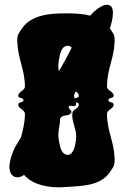

<svg xmlns="http://www.w3.org/2000/svg" viewBox="-20 -784 520 805"><path d="M283.5 -310C283.2 -306.7 283 -303.5 283 -300.5C283 -267 299.4 -245.9 299.4 -211.4C299.4 -206.9 299.1 -202.1 298.5 -197C295.5 -172.6 287.9 -134.9 264.3 -134.9C263.7 -134.9 263.1 -135 262.5 -135C235.5 -137 231.5 -171 226.5 -197C225 -204.6 224.5 -211.5 224.5 -218.1C224.5 -242.3 232.1 -261.5 232.1 -286C232.1 -286.2 232 -286.5 232 -286.7C232.8 -287.8 233.6 -288.9 234.4 -290C245.5 -305 267.5 -295 278.6 -310.6C285.5 -320 263.5 -328 268.6 -337.2C270.1 -339.8 272.6 -340.6 275.6 -340.6C280.1 -340.6 285.6 -338.8 290.1 -338.8C295.2 -338.8 299.1 -341.1 299.1 -350.9C299.1 -352.3 298.9 -353.8 298.6 -355.3C304.4 -353.4 310.5 -351.8 310.5 -346C310.5 -327 284.5 -327 283.5 -310ZM53.3 -40.7C62.6 -40.7 72 -44.6 81 -50.7C117.2 -8.7 180.2 1.3 227.5 1.3C238.1 1.3 247.9 0.8 256.5 0C307.1 -4.5 399.5 0 440.5 -62C455.2 -84.1 460.6 -87.9 460.6 -113.2C460.6 -115.4 460.6 -117.7 460.5 -120C457.5 -194 429.5 -232 428.5 -306C428.5 -325 456.5 -327 456.5 -346C456.5 -357 434.5 -353 434.5 -364C434.5 -376 456.5 -371 456.5 -382C456.5 -401 428.5 -403 428.5 -422C429.5 -497 457.5 -536 460.5 -608C460.6 -610.3 460.6 -612.6 460.6 -614.8C460.6 -640.1 455.2 -642.9 440.5 -664.9C447.3 -684.4 453.5 -709.3 453.5 -729.2C453.5 -748.8 447.5 -764.1 428.6 -764.1C406.5 -764.1 377.6 -740.1 357.6 -718.4C321.5 -727.7 283.2 -728 256.5 -728C206.6 -728 113.5 -727 72.5 -665C57.8 -642.9 52.3 -640.1 52.3 -614.8C52.3 -612.6 52.4 -610.3 52.5 -608C55.5 -534 83.5 -496 84.5 -422C84.5 -403 56.5 -401 56.5 -382C56.5 -371 78.5 -376 78.5 -364C78.5 -353 56.5 -357 56.5 -346C56.5 -327 84.5 -325 84.5 -306C83.9 -267 75.9 -238 68 -208.5C60.7 -197 53.2 -184.7 45.2 -170.9C42.3 -165.9 19.4 -119.6 19.4 -83.3C19.4 -62.1 29.5 -40.7 53.3 -40.7ZM293.1 -371C291.7 -374.7 290.7 -378.4 290.7 -382.3C290.7 -384.9 291.1 -387.6 292.4 -390.4C293.9 -393.9 295.5 -397.3 297.1 -400.8C303.7 -396.4 310.5 -391.9 310.5 -382C310.5 -374.2 299.5 -374.4 293.1 -371ZM280.7 -584.2C264.6 -552.6 247.1 -519.1 226.6 -484.8C225.4 -492.5 224.5 -500.4 224.5 -508.9C224.5 -515.5 225 -522.4 226.5 -530C231.5 -556 235.5 -590 262.5 -592C263.1 -592 263.7 -592.1 264.3 -592.1C270.9 -592.1 276.3 -589.1 280.7 -584.2Z"/></svg>

Font: Chromatic Etruscan
Style: Regular
Weight: 400
Version: Version 000.910